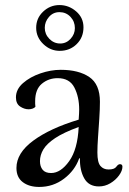

<svg xmlns="http://www.w3.org/2000/svg" viewBox="-20 -726 511 759"><path d="M375 -324Q375 -294 372.5 -256.5Q370 -219 367.5 -183.5Q365 -148 365 -123Q365 -84 377 -70Q389 -56 409 -56Q432 -56 439.5 -66.5Q447 -77 454 -77Q464 -77 464 -67Q464 -51 450.5 -32.5Q437 -14 416 -1.5Q395 11 371 11Q331 11 313 -21Q295 -53 296 -100H293Q276 -52 233 -19.5Q190 13 135 13Q95 13 70 -6Q45 -25 45 -62Q45 -121 111.5 -170Q178 -219 291 -253Q292 -266 292.5 -276.5Q293 -287 293 -293Q293 -343 274 -380Q255 -417 208 -417Q172 -417 145.5 -395Q119 -373 119 -326Q119 -321 119 -315.5Q119 -310 120 -304Q116 -299 108.5 -296.5Q101 -294 93 -294Q76 -294 59.5 -305Q43 -316 43 -341Q43 -373 71 -397.5Q99 -422 140 -436Q181 -450 220 -450Q291 -450 333 -421.5Q375 -393 375 -324ZM182 -42Q220 -42 253.5 -89Q287 -136 291 -224Q231 -202 198 -180Q165 -158 151.5 -135.5Q138 -113 138 -89Q138 -68 148.5 -55Q159 -42 182 -42ZM216 -525Q179 -525 151 -552Q123 -579 123 -616Q123 -654 150.5 -680Q178 -706 215 -706Q252 -706 281 -681Q310 -656 310 -618Q310 -578 283 -551.5Q256 -525 216 -525ZM218 -554Q242 -554 259 -572.5Q276 -591 276 -615Q276 -641 258.5 -659.5Q241 -678 215 -678Q190 -678 173.5 -659Q157 -640 157 -616Q157 -591 175 -572.5Q193 -554 218 -554Z"/></svg>

Font: Sedan SC
Style: Regular
Weight: 400
Designer: Sebastian Salazar
Foundry: Sebastian Salazar
Version: Version 1.100; ttfautohint (v1.8.4.7-5d5b)